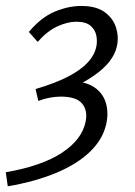

<svg xmlns="http://www.w3.org/2000/svg" viewBox="-46 -443 461 658"><path d="M75.8 -137.8Q144.9 -158.2 188.5 -181.1Q232 -204 255.3 -229.5Q278.6 -255.1 284 -283.1Q287.9 -300.6 284.3 -320.3Q280.7 -339.9 264.9 -354.2Q249.1 -368.5 215 -368.5Q184.8 -368.5 150 -352.2Q115.1 -336 83.2 -299.5L52.9 -333.5Q94.7 -383.5 141.6 -403.1Q188.5 -422.6 232.5 -422.6Q284.1 -422.6 313.2 -401.1Q342.3 -379.5 352 -347.6Q361.6 -315.7 354.5 -283.9Q348.5 -256.8 328.8 -231.8Q309.1 -206.7 275.1 -183.2Q241.1 -159.6 193.7 -138Q146.3 -116.4 85.4 -97.2ZM-19.3 195.5 -26.3 147.4Q98 125.7 166.5 80.4Q234.9 35 247.2 -25Q255.5 -62.8 235.9 -87.4Q216.3 -111.9 162.3 -111.9Q144.1 -111.9 124.9 -108.3Q105.7 -104.6 84.4 -97.7L122.5 -152.5Q138.8 -159.3 157 -161.9Q175.3 -164.5 193.7 -164.5Q247.5 -164.5 277.5 -143.7Q307.4 -122.9 317 -89.7Q326.6 -56.5 318.2 -18.6Q306.7 34.1 263 76.5Q219.2 118.9 147.5 149Q75.7 179.2 -19.3 195.5Z"/></svg>

Font: Ysabeau
Style: Bold Italic
Weight: 700
Italic angle: -12°
Designer: Christian Thalmann (Catharsis Fonts)
Version: Version 2.002